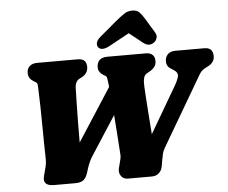

<svg xmlns="http://www.w3.org/2000/svg" viewBox="-61 -1020 1293 1091"><g transform="rotate(-5 585.5 -474.5)"><path d="M897.5 -644.5Q897.5 -669 912.8 -684.5Q928 -700 957 -700H1120Q1149 -700 1160 -686.5Q1171 -673 1171 -651.5Q1171 -615.5 1135.5 -597L1114 -585.5Q1094.5 -575.5 1080.5 -551Q1066.5 -526.5 1044 -488.5L849.5 -157Q838.5 -138.5 834.8 -121.8Q831 -105 827.5 -84.5L822.5 -55Q818.5 -29.5 802 -14.8Q785.5 0 761.5 0H624Q598.5 0 585.5 -19.5Q572.5 -39 579 -64L587.5 -97Q590 -107 592.5 -117.8Q595 -128.5 594 -139Q591 -183.5 587 -243.2Q583 -303 578 -366.5L434 -144Q417.5 -118.5 405.5 -82.5L395.5 -51.5Q387.5 -26.5 372.5 -13.2Q357.5 0 323 0H204Q135.5 0 151 -56.5L161.5 -96.5Q165.5 -110 167.8 -125Q170 -140 169 -163Q168 -191.5 167.5 -238Q167 -284.5 166.5 -339.8Q166 -395 165 -449.8Q164 -504.5 162 -549Q161.5 -560.5 160.8 -573.2Q160 -586 149.5 -592L141.5 -596.5Q126 -605.5 117.8 -617.5Q109.5 -629.5 109.5 -648.5Q109.5 -671.5 124.8 -685.8Q140 -700 169 -700H396.5Q427 -700 438.2 -687.2Q449.5 -674.5 449.5 -653Q449.5 -615 413 -596L401 -590Q374.5 -576.5 374 -537.5Q373 -507 372 -457Q371 -407 370.2 -347.2Q369.5 -287.5 369.5 -228L563.5 -528Q562.5 -537.5 561.5 -547Q559 -568.5 557.2 -578.2Q555.5 -588 548.5 -592.5L534 -601Q523 -608 515.8 -619Q508.5 -630 508.5 -643Q508.5 -700 569 -700H788Q812 -700 825.5 -688Q839 -676 839 -651.5Q839 -632 828 -618.2Q817 -604.5 799 -594.5L786 -587.5Q771.5 -579.5 766.5 -562.2Q761.5 -545 763 -515.5Q764 -492 767 -447.5Q770 -403 773.8 -348.5Q777.5 -294 782 -239.5L935 -501Q951 -527.5 957.8 -551.5Q964.5 -575.5 936.5 -592.5L919 -603.5Q897.5 -617.5 897.5 -644.5ZM589 -761Q541 -734.5 521.5 -757.5Q513 -768 516.5 -784.2Q520 -800.5 541.5 -818L637 -898.5Q664 -920.5 684.8 -934.8Q705.5 -949 732 -949Q758.5 -949 772 -935Q785.5 -921 799.5 -898.5L851 -813.5Q861.5 -796 856.2 -781Q851 -766 840 -757.5Q810 -736 778.5 -761L701 -822.5Z"/></g></svg>

Font: Fraunces 72pt SuperSoft Black
Style: Italic
Weight: 900
Italic angle: -16°
Version: Version 1.000;[b76b70a41]